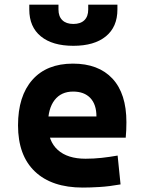

<svg xmlns="http://www.w3.org/2000/svg" viewBox="-20 -803 626 832"><path d="M338.9 9.8Q204.4 9.8 131.3 -59.8Q58.1 -129.4 58.1 -259.8Q58.1 -386.7 120.3 -457Q182.5 -527.3 295.9 -527.3Q406.7 -527.3 467.3 -462.4Q527.8 -397.4 527.8 -273.4Q527.8 -238.3 524.8 -206.5H145V-298.3H397.9Q397.9 -350.5 371.3 -378.4Q344.7 -406.2 296.9 -406.2Q245.1 -406.2 216.6 -369.4Q188 -332.5 188 -264.6Q188 -191.5 230.3 -153.4Q272.6 -115.2 350.6 -115.2Q385.8 -115.2 420 -118.9Q454.1 -122.6 489.7 -128.9L502.4 -3.9Q452.8 4.9 411.7 7.3Q370.5 9.8 338.9 9.8ZM297.9 -604.5Q207 -604.5 157 -645.5Q106.9 -686.5 106.9 -761.7V-782.7H233.4V-761.7Q233.4 -731.9 250.1 -715.6Q266.8 -699.2 297.9 -699.2Q329.1 -699.2 345.7 -715.5Q362.3 -731.8 362.3 -761.7V-782.7H488.8V-761.7Q488.8 -686.5 438.7 -645.5Q388.7 -604.5 297.9 -604.5Z"/></svg>

Font: Cascadia Mono
Style: Regular
Weight: 400
Monospace: yes
Designer: Aaron Bell
Foundry: Saja Typeworks
Version: Version 2102.003